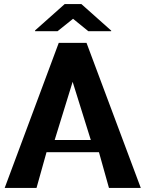

<svg xmlns="http://www.w3.org/2000/svg" viewBox="-20 -921 712 941"><path d="M3 0H159L208 -175H465L514 0H670L404 -711H268ZM152 -768H262L338 -829L413 -768H525V-771L379 -901H297L152 -772ZM248 -235 336 -520 425 -235Z"/></svg>

Font: Aerodynamic
Style: Regular
Weight: 500
Designer: Google
Version: Version 2.000980; 2014